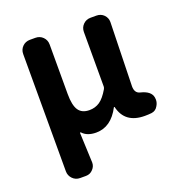

<svg xmlns="http://www.w3.org/2000/svg" viewBox="-136 -674 935 993"><g transform="rotate(-20 331.5 -177.5)"><path d="M136.7 203.1Q112.3 203.1 95.7 186Q79.1 168.9 79.1 145.5V-500Q79.1 -524.4 95.7 -541Q112.3 -557.6 136.7 -557.6H167Q191.4 -557.6 208 -541Q224.6 -524.4 224.6 -500V-227.5Q224.6 -165 243.2 -137.7Q261.7 -110.4 302.7 -110.4Q335 -110.4 359.9 -127.4Q384.8 -144.5 409.2 -186.5Q413.1 -193.4 413.1 -200.2V-500Q413.1 -524.4 429.7 -541Q446.3 -557.6 470.7 -557.6H502.9Q527.3 -557.6 543.9 -541Q559.6 -524.4 559.6 -502L550.8 -150.4Q550.8 -113.3 580.1 -106.4Q636.7 -92.8 642.6 -55.7Q643.6 -49.8 643.6 -43.9Q643.6 -26.4 633.8 -10.7Q622.1 10.7 598.6 13.7Q582 15.6 561.5 15.6Q452.1 15.6 429.7 -81.1Q428.7 -82 427.2 -82Q425.8 -82 425.8 -81.1Q377.9 10.7 295.9 10.7Q246.1 10.7 220.7 -17.6Q219.7 -18.6 217.8 -18.1Q215.8 -17.6 215.8 -15.6L222.7 149.4Q222.7 169.9 208 185.5Q192.4 203.1 168.9 203.1Z"/></g></svg>

Font: Gen Jyuu Gothic Bold
Style: Bold
Weight: 700
Designer: [Source Han Sans]
Ryoko NISHIZUKA  (kana & ideographs); Paul D. Hunt (Latin, Greek & Cyrillic); Wenlong ZHANG  (bopomofo
Version: Version 1.002.20150607